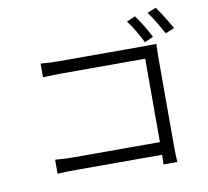

<svg xmlns="http://www.w3.org/2000/svg" viewBox="-93 -984 1185 1094"><g transform="rotate(-10 500.0 -437.5)"><path d="M833 -720.7 782.2 -698.2Q748 -770.5 702.1 -832L752 -853.5Q794.9 -794.9 833 -720.7ZM842.8 -603.5V-86.9Q842.8 -32.2 845.7 5.9H765.6Q765.6 2 766.1 -5.9Q766.6 -13.7 767.1 -26.9Q767.6 -40 767.6 -49.8H273.4Q201.2 -49.8 162.1 -46.9V-127.9Q222.7 -123 271.5 -123H767.6V-605.5H283.2Q246.1 -605.5 175.8 -602.5V-681.6Q231.4 -676.8 282.2 -676.8H772.5Q823.2 -676.8 844.7 -677.7Q842.8 -634.8 842.8 -603.5ZM826.2 -860.4 877 -880.9Q910.2 -835.9 960 -749L908.2 -727.5Q855.5 -823.2 826.2 -860.4Z"/></g></svg>

Font: GenEi Gothic M SemiLight
Style: Regular
Weight: 350
Designer: o_tamon (Modified); [Source Han Sans]
Ryoko NISHIZUKA  (kana & ideographs); Paul D. Hunt (Latin, Greek & Cyrillic); Wenl
Version: Version 1.1a;Original Version 1.004